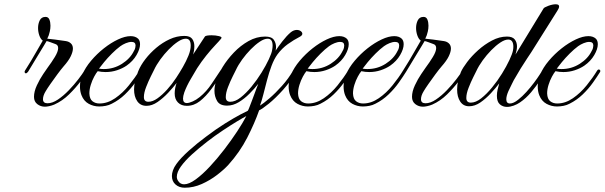

<svg xmlns="http://www.w3.org/2000/svg" viewBox="-20 -489 2828 898"><path d="M190 10Q170 10 154.5 -2Q139 -14 139 -36Q139 -61 152.5 -90Q166 -119 182 -142.5Q198 -166 203 -173Q221 -197 236.5 -222.5Q252 -248 252 -264Q252 -279 239 -283Q228 -287 216 -291.5Q204 -296 198 -297Q195 -292 184 -273.5Q173 -255 158.5 -231.5Q144 -208 131 -186Q118 -164 111 -153Q105 -146 101 -146Q97 -146 95.5 -150Q94 -154 97 -159Q127 -206 150 -247Q173 -288 180 -299Q170 -306 164 -323Q158 -340 158 -358Q158 -378 166 -394Q174 -410 193 -410Q206 -410 211 -397.5Q216 -385 216 -369Q216 -355 213 -342Q210 -329 208 -324L201 -308Q213 -307 237 -304Q261 -301 287 -297Q302 -295 311.5 -286Q321 -277 321 -262Q321 -247 311 -226Q301 -205 277 -178Q265 -164 248 -141Q231 -118 216 -96.5Q201 -75 194 -63Q181 -42 181 -25Q181 -6 202 -6Q225 -6 251 -23.5Q277 -41 302 -67Q327 -93 346.5 -118.5Q366 -144 375 -159Q379 -166 386 -166Q391 -166 391 -161Q391 -156 389 -153Q379 -138 356.5 -108Q334 -78 303 -47.5Q272 -17 234 0Q222 5 210 7.5Q198 10 190 10Z M444 9Q418 9 395 -3.5Q372 -16 361 -44Q354 -62 354 -85Q354 -113 365 -140Q379 -173 406 -205Q433 -237 466 -263Q499 -289 532 -304.5Q565 -320 591 -320Q613 -320 626 -308Q635 -299 635 -282Q635 -260 618.5 -231.5Q602 -203 572 -182Q553 -169 527.5 -160.5Q502 -152 474 -152Q465 -152 455.5 -153Q446 -154 437 -156Q430 -148 420.5 -130.5Q411 -113 404.5 -92Q398 -71 398 -52Q399 -26 412.5 -15.5Q426 -5 445 -5Q483 -5 518.5 -29.5Q554 -54 583 -90Q612 -126 632 -159Q635 -163 637 -163.5Q639 -164 640 -164Q643 -164 645.5 -161Q648 -158 646 -153Q633 -132 612.5 -103Q592 -74 564.5 -47.5Q537 -21 503 -4Q490 3 474.5 6Q459 9 444 9ZM465 -166Q512 -166 550.5 -190.5Q589 -215 606 -250Q611 -258 612.5 -265Q614 -272 614 -276Q614 -293 595 -293Q583 -293 568.5 -287Q554 -281 543 -273Q524 -259 503.5 -238.5Q483 -218 467 -198.5Q451 -179 443 -168Q448 -167 454 -166.5Q460 -166 465 -166Z M665 6Q637 6 622 -15.5Q607 -37 607 -71Q607 -108 627 -157Q638 -184 660 -212.5Q682 -241 711 -265.5Q740 -290 773.5 -305.5Q807 -321 842 -321Q869 -321 879 -307Q889 -293 889 -273Q889 -254 883 -234L939 -319Q946 -324 970 -324Q988 -324 1004.5 -320Q1021 -316 1014 -308Q1006 -298 986.5 -277.5Q967 -257 944.5 -229Q922 -201 902 -170Q892 -153 872.5 -120Q853 -87 842 -57Q836 -39 836 -28Q836 -7 854 -7Q864 -7 881 -14.5Q898 -22 914 -35Q946 -61 970 -97.5Q994 -134 1013 -162Q1014 -163 1015.5 -164Q1017 -165 1021 -165Q1025 -165 1027 -161.5Q1029 -158 1025 -153Q997 -111 970 -74.5Q943 -38 915 -16Q887 6 854 6Q828 6 812.5 -9.5Q797 -25 797 -52Q797 -64 799.5 -77Q802 -90 806 -101Q790 -80 766.5 -55Q743 -30 717 -12Q691 6 665 6ZM674 -13Q694 -13 716.5 -29Q739 -45 762 -70.5Q785 -96 804 -125Q820 -149 835.5 -176Q851 -203 861.5 -229Q872 -255 872 -276Q872 -308 849 -308Q833 -308 812 -294Q791 -280 769.5 -258Q748 -236 729.5 -210.5Q711 -185 700 -161Q697 -155 685.5 -132Q674 -109 663.5 -82Q653 -55 653 -35Q653 -13 674 -13Z M844 389Q818 389 801 374Q784 359 784 334Q784 322 789 307.5Q794 293 805 278Q825 250 863.5 215.5Q902 181 944 150Q990 115 1032.5 88.5Q1075 62 1104.5 46.5Q1134 31 1139 29Q1141 27 1146.5 12.5Q1152 -2 1159 -20Q1166 -38 1171.5 -53.5Q1177 -69 1179 -74L1188 -97Q1170 -74 1146.5 -50.5Q1123 -27 1096.5 -11Q1070 5 1042 5Q1008 5 995.5 -16.5Q983 -38 983 -64Q983 -77 985.5 -89.5Q988 -102 991 -112Q1000 -141 1021.5 -176Q1043 -211 1074 -243.5Q1105 -276 1142.5 -297Q1180 -318 1220 -318Q1250 -318 1260.5 -303Q1271 -288 1271 -269Q1271 -265 1270.5 -261Q1270 -257 1269 -252Q1280 -269 1300.5 -295.5Q1321 -322 1340 -338Q1354 -349 1368 -349Q1379 -349 1386.5 -343.5Q1394 -338 1394 -331Q1394 -324 1384 -318Q1353 -302 1326 -282.5Q1299 -263 1278 -235Q1262 -213 1250 -181Q1238 -149 1229 -114.5Q1220 -80 1212 -48.5Q1204 -17 1196 5Q1212 -5 1240 -29Q1268 -53 1298.5 -87Q1329 -121 1351 -159Q1355 -164 1357 -165Q1359 -166 1361 -166Q1364 -166 1366.5 -163.5Q1369 -161 1368 -158Q1340 -109 1304 -69Q1268 -29 1237 -4Q1206 21 1192 27Q1171 87 1136.5 154.5Q1102 222 1048 282Q1028 304 995.5 329Q963 354 924 371.5Q885 389 844 389ZM1057 -13Q1080 -13 1105.5 -33Q1131 -53 1156.5 -84Q1182 -115 1203 -149Q1224 -183 1237.5 -212Q1251 -241 1253 -256Q1254 -261 1254.5 -266.5Q1255 -272 1255 -276Q1255 -308 1232 -308Q1216 -308 1195 -294Q1174 -280 1152.5 -258Q1131 -236 1112.5 -210.5Q1094 -185 1083 -161Q1080 -155 1068.5 -132Q1057 -109 1046.5 -82Q1036 -55 1036 -35Q1036 -13 1057 -13ZM841 373Q864 373 895.5 350Q927 327 961.5 290Q996 253 1029 210Q1062 167 1089 126Q1116 85 1132 54Q1118 61 1089 78.5Q1060 96 1023 120.5Q986 145 948.5 174Q911 203 878.5 232.5Q846 262 826.5 289Q807 316 807 338Q807 348 813 357Q823 373 841 373Z M1420 9Q1394 9 1371 -3.5Q1348 -16 1337 -44Q1330 -62 1330 -85Q1330 -113 1341 -140Q1355 -173 1382 -205Q1409 -237 1442 -263Q1475 -289 1508 -304.5Q1541 -320 1567 -320Q1589 -320 1602 -308Q1611 -299 1611 -282Q1611 -260 1594.5 -231.5Q1578 -203 1548 -182Q1529 -169 1503.5 -160.5Q1478 -152 1450 -152Q1441 -152 1431.5 -153Q1422 -154 1413 -156Q1406 -148 1396.5 -130.5Q1387 -113 1380.5 -92Q1374 -71 1374 -52Q1375 -26 1388.5 -15.5Q1402 -5 1421 -5Q1459 -5 1494.5 -29.5Q1530 -54 1559 -90Q1588 -126 1608 -159Q1611 -163 1613 -163.5Q1615 -164 1616 -164Q1619 -164 1621.5 -161Q1624 -158 1622 -153Q1609 -132 1588.5 -103Q1568 -74 1540.5 -47.5Q1513 -21 1479 -4Q1466 3 1450.5 6Q1435 9 1420 9ZM1441 -166Q1488 -166 1526.5 -190.5Q1565 -215 1582 -250Q1587 -258 1588.5 -265Q1590 -272 1590 -276Q1590 -293 1571 -293Q1559 -293 1544.5 -287Q1530 -281 1519 -273Q1500 -259 1479.5 -238.5Q1459 -218 1443 -198.5Q1427 -179 1419 -168Q1424 -167 1430 -166.5Q1436 -166 1441 -166Z M1677 9Q1651 9 1628 -3.5Q1605 -16 1594 -44Q1587 -62 1587 -85Q1587 -113 1598 -140Q1612 -173 1639 -205Q1666 -237 1699 -263Q1732 -289 1765 -304.5Q1798 -320 1824 -320Q1846 -320 1859 -308Q1868 -299 1868 -282Q1868 -260 1851.5 -231.5Q1835 -203 1805 -182Q1786 -169 1760.5 -160.5Q1735 -152 1707 -152Q1698 -152 1688.5 -153Q1679 -154 1670 -156Q1663 -148 1653.5 -130.5Q1644 -113 1637.5 -92Q1631 -71 1631 -52Q1632 -26 1645.5 -15.5Q1659 -5 1678 -5Q1716 -5 1751.5 -29.5Q1787 -54 1816 -90Q1845 -126 1865 -159Q1868 -163 1870 -163.5Q1872 -164 1873 -164Q1876 -164 1878.5 -161Q1881 -158 1879 -153Q1866 -132 1845.5 -103Q1825 -74 1797.5 -47.5Q1770 -21 1736 -4Q1723 3 1707.5 6Q1692 9 1677 9ZM1698 -166Q1745 -166 1783.5 -190.5Q1822 -215 1839 -250Q1844 -258 1845.5 -265Q1847 -272 1847 -276Q1847 -293 1828 -293Q1816 -293 1801.5 -287Q1787 -281 1776 -273Q1757 -259 1736.5 -238.5Q1716 -218 1700 -198.5Q1684 -179 1676 -168Q1681 -167 1687 -166.5Q1693 -166 1698 -166Z M1958 10Q1938 10 1922.5 -2Q1907 -14 1907 -36Q1907 -61 1920.5 -90Q1934 -119 1950 -142.5Q1966 -166 1971 -173Q1989 -197 2004.5 -222.5Q2020 -248 2020 -264Q2020 -279 2007 -283Q1996 -287 1984 -291.5Q1972 -296 1966 -297Q1963 -292 1952 -273.5Q1941 -255 1926.5 -231.5Q1912 -208 1899 -186Q1886 -164 1879 -153Q1873 -146 1869 -146Q1865 -146 1863.5 -150Q1862 -154 1865 -159Q1895 -206 1918 -247Q1941 -288 1948 -299Q1938 -306 1932 -323Q1926 -340 1926 -358Q1926 -378 1934 -394Q1942 -410 1961 -410Q1974 -410 1979 -397.5Q1984 -385 1984 -369Q1984 -355 1981 -342Q1978 -329 1976 -324L1969 -308Q1981 -307 2005 -304Q2029 -301 2055 -297Q2070 -295 2079.5 -286Q2089 -277 2089 -262Q2089 -247 2079 -226Q2069 -205 2045 -178Q2033 -164 2016 -141Q1999 -118 1984 -96.5Q1969 -75 1962 -63Q1949 -42 1949 -25Q1949 -6 1970 -6Q1993 -6 2019 -23.5Q2045 -41 2070 -67Q2095 -93 2114.5 -118.5Q2134 -144 2143 -159Q2147 -166 2154 -166Q2159 -166 2159 -161Q2159 -156 2157 -153Q2147 -138 2124.5 -108Q2102 -78 2071 -47.5Q2040 -17 2002 0Q1990 5 1978 7.5Q1966 10 1958 10Z M2351 11Q2332 11 2318 -1Q2304 -13 2304 -41Q2304 -55 2307.5 -70.5Q2311 -86 2315 -99Q2299 -78 2276 -53Q2253 -28 2227 -10Q2201 8 2174 8Q2147 8 2132.5 -14Q2118 -36 2118 -70Q2118 -110 2136 -153Q2144 -171 2165 -199Q2186 -227 2216 -254Q2246 -281 2281 -299.5Q2316 -318 2351 -318Q2377 -318 2387.5 -304.5Q2398 -291 2398 -272Q2398 -263 2396 -253.5Q2394 -244 2391 -234L2522 -449Q2524 -454 2544 -461.5Q2564 -469 2579 -469Q2595 -469 2595 -459Q2595 -451 2587 -439L2465 -245Q2460 -237 2446 -216.5Q2432 -196 2415.5 -169Q2399 -142 2383 -114Q2382 -111 2374 -96Q2366 -81 2358 -63Q2348 -40 2348 -25Q2348 -5 2365 -5Q2382 -5 2404 -23Q2423 -38 2442 -59Q2461 -80 2477.5 -102Q2494 -124 2504.5 -140.5Q2515 -157 2518 -162Q2521 -166 2525 -166Q2534 -166 2532 -157Q2524 -143 2506.5 -115Q2489 -87 2464.5 -58Q2440 -29 2412 -10Q2399 -1 2382.5 5Q2366 11 2351 11ZM2182 -9Q2205 -9 2230.5 -29Q2256 -49 2281.5 -80Q2307 -111 2328 -145Q2349 -179 2362.5 -208Q2376 -237 2379 -252Q2380 -257 2380.5 -261.5Q2381 -266 2381 -270Q2381 -304 2357 -304Q2341 -304 2320 -290Q2299 -276 2277.5 -254Q2256 -232 2237.5 -206.5Q2219 -181 2208 -157Q2205 -151 2193.5 -128Q2182 -105 2171.5 -78Q2161 -51 2161 -31Q2161 -9 2182 -9Z M2585 9Q2559 9 2536 -3.5Q2513 -16 2502 -44Q2495 -62 2495 -85Q2495 -113 2506 -140Q2520 -173 2547 -205Q2574 -237 2607 -263Q2640 -289 2673 -304.5Q2706 -320 2732 -320Q2754 -320 2767 -308Q2776 -299 2776 -282Q2776 -260 2759.5 -231.5Q2743 -203 2713 -182Q2694 -169 2668.5 -160.5Q2643 -152 2615 -152Q2606 -152 2596.5 -153Q2587 -154 2578 -156Q2571 -148 2561.5 -130.5Q2552 -113 2545.5 -92Q2539 -71 2539 -52Q2540 -26 2553.5 -15.5Q2567 -5 2586 -5Q2624 -5 2659.5 -29.5Q2695 -54 2724 -90Q2753 -126 2773 -159Q2776 -163 2778 -163.5Q2780 -164 2781 -164Q2784 -164 2786.5 -161Q2789 -158 2787 -153Q2774 -132 2753.5 -103Q2733 -74 2705.5 -47.5Q2678 -21 2644 -4Q2631 3 2615.5 6Q2600 9 2585 9ZM2606 -166Q2653 -166 2691.5 -190.5Q2730 -215 2747 -250Q2752 -258 2753.5 -265Q2755 -272 2755 -276Q2755 -293 2736 -293Q2724 -293 2709.5 -287Q2695 -281 2684 -273Q2665 -259 2644.5 -238.5Q2624 -218 2608 -198.5Q2592 -179 2584 -168Q2589 -167 2595 -166.5Q2601 -166 2606 -166Z"/></svg>

Font: Fleur De Leah
Style: Regular
Weight: 400
Designer: Robert E. Leuschke
Foundry: Robert E. Leuschke
Version: Version 1.010; ttfautohint (v1.8.3)